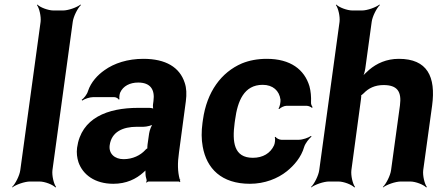

<svg xmlns="http://www.w3.org/2000/svg" viewBox="-20 -796 1921 842"><path d="M210 -50 299 -700C302 -724 321 -761 335 -774L333 -776C318 -764 280 -750 256 -750H215C191 -750 155 -764 144 -776L142 -774C152 -761 161 -724 158 -700L69 -50C66 -26 47 11 33 24L34 26C49 14 88 0 112 0H153C177 0 212 14 223 26L226 24C216 11 207 -26 210 -50Z M765 -128 795 -352C799 -383 798 -410 790 -433C768 -501 707 -538 609 -538C540 -538 481 -519 438 -488C408 -467 379 -436 366 -397C362 -382 348 -365 338 -358L341 -355C350 -362 373 -370 388 -370H481C489 -370 499 -364 501 -359L504 -361C502 -366 504 -383 507 -390C520 -419 550 -434 586 -434C639 -434 660 -404 653 -353L651 -338C650 -331 651 -318 654 -314L657 -317C654 -321 641 -323 634 -323H586C452 -323 336 -279 318 -148C315 -125 318 -104 324 -85C343 -30 396 10 477 10C534 10 577 -11 609 -40C614 -44 620 -50 622 -54L619 -55C617 -51 618 -43 618 -37C618 -26 620 -16 623 -7C624 -5 622 1 621 3L623 5C624 3 629 0 632 0H764C766 0 768 2 769 3L771 1C770 0 769 -2 769 -4C769 -5 771 -7 771 -7L768 -10C759 -43 758 -80 765 -128ZM461 -159C469 -218 519 -240 580 -240H609C623 -240 648 -246 656 -253L653 -256C645 -249 636 -225 634 -211L627 -162C627 -159 625 -145 627 -143L630 -146C628 -148 619 -141 617 -138C596 -115 562 -98 522 -98C483 -98 456 -122 461 -159Z M1009 -257 1011 -271C1022 -353 1050 -424 1132 -424C1177 -424 1205 -398 1210 -359C1211 -349 1207 -326 1201 -320L1205 -318C1210 -324 1226 -332 1236 -332H1325C1333 -332 1344 -327 1348 -323L1351 -326C1348 -330 1343 -339 1344 -347C1345 -372 1343 -396 1337 -418C1315 -491 1254 -538 1150 -538C1109 -538 1073 -531 1041 -518C950 -479 887 -393 870 -271L868 -257C863 -220 863 -185 869 -153C886 -57 951 10 1076 10C1141 10 1198 -13 1238 -45C1269 -70 1301 -106 1314 -152C1319 -168 1336 -189 1346 -197L1344 -200C1333 -192 1307 -183 1290 -183H1214C1205 -183 1191 -190 1189 -196L1185 -194C1188 -188 1186 -168 1182 -159C1166 -124 1133 -104 1089 -104C1005 -104 998 -174 1009 -257Z M1662 -423C1722 -423 1742 -395 1734 -334L1695 -50C1692 -26 1673 11 1659 24L1660 26C1675 14 1714 0 1738 0H1779C1803 0 1838 14 1849 26L1852 24C1842 11 1833 -26 1836 -50L1875 -333C1892 -460 1854 -538 1729 -538C1675 -538 1632 -518 1599 -490C1587 -480 1571 -464 1565 -455L1569 -453C1574 -463 1580 -481 1582 -496L1610 -700C1613 -724 1632 -761 1646 -774L1644 -776C1629 -764 1591 -750 1567 -750H1526C1502 -750 1466 -764 1455 -776L1453 -774C1463 -761 1472 -724 1469 -700L1380 -50C1377 -26 1358 11 1344 24L1345 26C1360 14 1399 0 1423 0H1464C1488 0 1523 14 1534 26L1537 24C1527 11 1518 -26 1521 -50L1563 -361C1564 -365 1565 -380 1563 -381L1561 -377C1563 -376 1573 -385 1575 -387C1596 -409 1624 -423 1662 -423Z"/></svg>

Font: Asimov
Style: EdgeIt
Weight: 500
Designer: Google
Version: Version 2.000980: 2014